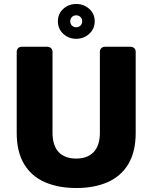

<svg xmlns="http://www.w3.org/2000/svg" viewBox="-20 -935 765 965"><path d="M364 10Q273 10 205.5 -19.5Q138 -49 101 -110.5Q64 -172 64 -267V-675Q64 -686 71 -693Q78 -700 89 -700H218Q229 -700 236.5 -693Q244 -686 244 -675V-268Q244 -203 275 -170.5Q306 -138 363 -138Q419 -138 450.5 -170.5Q482 -203 482 -268V-675Q482 -686 489.5 -693Q497 -700 507 -700H637Q647 -700 654.5 -693Q662 -686 662 -675V-267Q662 -172 625 -110.5Q588 -49 521 -19.5Q454 10 364 10ZM363 -740Q325 -740 298 -765Q271 -790 271 -828Q271 -866 298 -890.5Q325 -915 363 -915Q401 -915 428.5 -890.5Q456 -866 456 -828Q456 -790 428.5 -765Q401 -740 363 -740ZM363 -798Q376 -798 384.5 -806.5Q393 -815 393 -828Q393 -841 384.5 -849.5Q376 -858 363 -858Q350 -858 341.5 -849.5Q333 -841 333 -828Q333 -815 341.5 -806.5Q350 -798 363 -798Z"/></svg>

Font: DVN-Rubik
Style: Bold
Weight: 700
Designer: Hubert and Fischer
Foundry: Hubert & Fischer
Version: Version 2.102